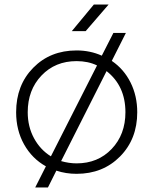

<svg xmlns="http://www.w3.org/2000/svg" viewBox="-20 -745 674 845"><path d="M428 -500 479 -600H534L472 -477Q525 -441 554.5 -382Q584 -323 584 -251Q584 -133 508.5 -56.5Q433 20 317 20Q270 20 228 6L191 80H135L182 -13Q121 -47 86 -109.5Q51 -172 51 -251Q51 -370 126 -446.5Q201 -523 317 -523Q377 -523 428 -500ZM204 -57 407 -457Q368 -476 317 -476Q223 -476 162.5 -412.5Q102 -349 102 -251Q102 -188 129.5 -137Q157 -86 204 -57ZM532 -251Q532 -367 449 -432L249 -36Q284 -26 317 -26Q411 -26 471.5 -89.5Q532 -153 532 -251ZM458 -725 357 -608H296L393 -725Z"/></svg>

Font: Metropolitano Light
Style: Regular
Weight: 300
Designer: Fonts by Alex Slobzheninov & Chris M. Simpson / Changes by Cristiano Sobral
Foundry: Fonts by Alex Slobzheninov & Chris M. Simpson / Changes by Cristiano Sobral
Version: Version 1.00;August 30, 2020;FontCreator 13.0.0.2681 64-bit